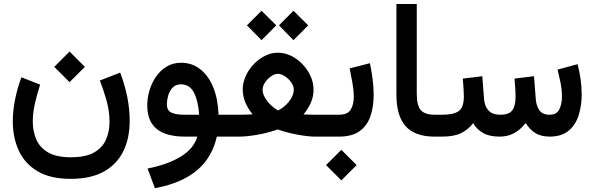

<svg xmlns="http://www.w3.org/2000/svg" viewBox="-20 -698 3037 981"><path d="M335.4 -434.6 413.6 -356.4 335.4 -278.3 257.3 -356.4ZM341.8 105.5Q418.5 105.5 461.4 80.6Q504.4 55.7 522 14.4Q539.6 -26.9 539.6 -75.7Q539.6 -131.3 523.4 -187.7Q507.3 -244.1 490.2 -286.6L594.2 -327.1Q619.1 -259.8 630.9 -199.2Q642.6 -138.7 642.6 -80.6Q642.6 8.3 609.9 75Q577.1 141.6 510.5 178.7Q443.8 215.8 341.8 215.8Q236.3 215.8 171.1 176.5Q106 137.2 75.7 70.8Q45.4 4.4 45.4 -76.7Q45.4 -131.3 56.9 -189.2Q68.4 -247.1 89.4 -303.2L185.1 -265.6Q169.4 -217.8 158.4 -169.4Q147.5 -121.1 147.5 -77.6Q147.5 -27.3 165.3 14.2Q183.1 55.7 225.6 80.6Q268.1 105.5 341.8 105.5Z M905.8 -377.4Q961.4 -377.4 1003.4 -344.2Q1045.4 -311 1069.6 -251.5Q1093.8 -191.9 1096.7 -111.8H1146V0H1087.9Q1073.7 64 1037.4 116.7Q1001 169.4 936 207Q871.1 244.6 771.5 263.7L733.9 163.1Q836.4 143.1 903.3 102.3Q970.2 61.5 988.3 0H924.8Q829.1 0 780.8 -39.1Q732.4 -78.1 732.4 -160.6Q732.4 -196.8 743.4 -234.9Q754.4 -272.9 776.4 -305.2Q798.3 -337.4 830.8 -357.4Q863.3 -377.4 905.8 -377.4ZM921.9 -111.8H997.6Q992.7 -182.6 970.9 -224.9Q949.2 -267.1 904.8 -267.1Q877 -267.1 861.1 -249.5Q845.2 -231.9 838.9 -208.3Q832.5 -184.6 832.5 -165Q832.5 -134.3 855 -123Q877.4 -111.8 921.9 -111.8Z M1479.5 -643.1 1554.7 -568.4 1479.5 -492.7 1405.3 -568.4ZM1316.4 -643.1 1391.6 -568.4 1316.4 -492.7 1241.7 -568.4ZM1582 -240.7Q1582 -205.1 1568.8 -174.6Q1555.7 -144 1530.8 -113.3Q1551.3 -112.3 1567.4 -112.1Q1583.5 -111.8 1596.2 -111.8H1643.6V0H1588.9Q1555.2 0 1502.4 -9.5Q1449.7 -19 1398.9 -36.6Q1348.1 -18.6 1293.9 -9.3Q1239.7 0 1203.6 0H1126.5V-111.8H1196.8Q1213.4 -111.8 1230 -112.1Q1246.6 -112.3 1270.5 -113.8Q1246.1 -144.5 1233.2 -175.5Q1220.2 -206.5 1220.2 -241.7Q1220.2 -275.4 1235.1 -308.6Q1250 -341.8 1275.4 -368.9Q1300.8 -396 1333 -412.4Q1365.2 -428.7 1399.4 -428.7Q1435.1 -428.7 1467.8 -412.6Q1500.5 -396.5 1526.4 -369.1Q1552.2 -341.8 1567.1 -308.6Q1582 -275.4 1582 -240.7ZM1399.9 -320.8Q1383.3 -320.8 1365.2 -308.3Q1347.2 -295.9 1334.5 -277.3Q1321.8 -258.8 1321.8 -239.7Q1321.8 -219.2 1334.2 -198.2Q1346.7 -177.2 1364.7 -160.2Q1382.8 -143.1 1400.9 -133.8Q1431.2 -147.9 1456.1 -178.5Q1481 -209 1481 -240.7Q1481 -258.8 1467.8 -277.3Q1454.6 -295.9 1435.8 -308.3Q1417 -320.8 1399.9 -320.8Z M1712.4 0H1623.5V-111.8H1712.4Q1755.9 -111.8 1771.7 -137.7Q1787.6 -163.6 1787.6 -203.6Q1787.6 -235.8 1780.8 -273.7Q1773.9 -311.5 1766.6 -348.6L1870.1 -375Q1878.9 -332.5 1884 -292Q1889.2 -251.5 1889.2 -213.9Q1889.2 -152.3 1872.6 -104Q1856 -55.7 1817.1 -27.8Q1778.3 0 1712.4 0ZM1724.1 67.4 1802.2 145.5 1724.1 223.6 1646 145.5Z M2005.4 -677.7H2109.4V-219.7Q2109.4 -158.7 2130.1 -135.3Q2150.9 -111.8 2200.7 -111.8H2212.9V0H2200.7Q2100.6 0 2053 -52.7Q2005.4 -105.5 2005.4 -214.8Z M2533.7 0Q2480.5 0 2448.7 -18.1Q2417 -36.1 2397.5 -68.8Q2372.6 -36.1 2336.4 -18.1Q2300.3 0 2238.3 0H2193.4V-111.8H2239.3Q2297.9 -111.8 2324 -130.6Q2350.1 -149.4 2350.1 -206.1Q2350.1 -218.3 2348.6 -242.7Q2347.2 -267.1 2344.7 -296.4L2444.3 -308.6L2453.1 -193.4Q2455.6 -156.2 2475.6 -134Q2495.6 -111.8 2534.7 -111.8Q2581.5 -111.8 2597.9 -134.8Q2614.3 -157.7 2614.3 -206.1Q2614.3 -217.8 2612.8 -242.4Q2611.3 -267.1 2608.9 -296.4L2708.5 -308.6L2717.3 -193.4Q2719.7 -158.2 2735.6 -135Q2751.5 -111.8 2788.6 -111.8Q2824.2 -111.8 2837.6 -138.9Q2851.1 -166 2851.1 -203.1Q2851.1 -242.2 2842.5 -282.2Q2834 -322.3 2828.6 -342.3L2931.2 -370.1Q2940.4 -334.5 2946.3 -294.7Q2952.1 -254.9 2952.1 -215.8Q2952.1 -159.7 2937 -110.4Q2921.9 -61 2886.2 -30.8Q2850.6 -0.5 2789.6 0Q2743.7 0 2714.4 -18.8Q2685.1 -37.6 2666 -69.3Q2639.6 -35.6 2606.9 -17.8Q2574.2 0 2533.7 0Z"/></svg>

Font: Vazirmatn FD NL Medium
Style: Regular
Weight: 500
Designer: Saber Rastikerdar
Foundry: Saber Rastikerdar
Version: Version 33.003